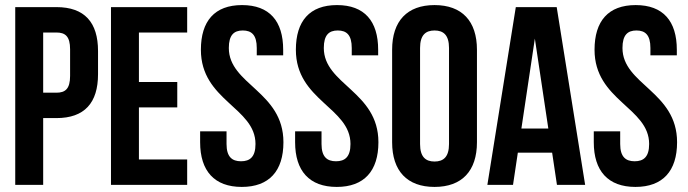

<svg xmlns="http://www.w3.org/2000/svg" viewBox="-20 -728 2709 756"><path d="M40 -700V0H150V-263H202C313 -263 366 -323 366 -436V-527C366 -640 313 -700 202 -700ZM202 -600C237 -600 256 -585 256 -534V-429C256 -378 237 -363 202 -363H150V-600Z M527 -600H717V-700H417V0H717V-100H527V-305H678V-405H527Z M771 -532C771 -332 986 -305 986 -161C986 -110 964 -93 929 -93C894 -93 872 -110 872 -161V-211H768V-168C768 -55 824 8 932 8C1040 8 1096 -55 1096 -168C1096 -368 881 -395 881 -539C881 -590 901 -608 936 -608C971 -608 991 -590 991 -539V-510H1095V-532C1095 -645 1041 -708 933 -708C825 -708 771 -645 771 -532Z M1145 -532C1145 -332 1360 -305 1360 -161C1360 -110 1338 -93 1303 -93C1268 -93 1246 -110 1246 -161V-211H1142V-168C1142 -55 1198 8 1306 8C1414 8 1470 -55 1470 -168C1470 -368 1255 -395 1255 -539C1255 -590 1275 -608 1310 -608C1345 -608 1365 -590 1365 -539V-510H1469V-532C1469 -645 1415 -708 1307 -708C1199 -708 1145 -645 1145 -532Z M1634 -539C1634 -590 1656 -608 1691 -608C1726 -608 1748 -590 1748 -539V-161C1748 -110 1726 -92 1691 -92C1656 -92 1634 -110 1634 -161ZM1524 -168C1524 -55 1583 8 1691 8C1799 8 1858 -55 1858 -168V-532C1858 -645 1799 -708 1691 -708C1583 -708 1524 -645 1524 -532Z M2172 -700H2011L1899 0H2000L2019 -127H2154L2173 0H2284ZM2086 -576 2139 -222H2033Z M2321 -532C2321 -332 2536 -305 2536 -161C2536 -110 2514 -93 2479 -93C2444 -93 2422 -110 2422 -161V-211H2318V-168C2318 -55 2374 8 2482 8C2590 8 2646 -55 2646 -168C2646 -368 2431 -395 2431 -539C2431 -590 2451 -608 2486 -608C2521 -608 2541 -590 2541 -539V-510H2645V-532C2645 -645 2591 -708 2483 -708C2375 -708 2321 -645 2321 -532Z"/></svg>

Font: Bebas Neue
Style: Bold
Weight: 700
Designer: Ryoichi Tsunekawa
Foundry: Ryoichi Tsunekawa
Version: Version 1.300